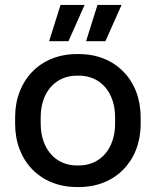

<svg xmlns="http://www.w3.org/2000/svg" viewBox="-20 -746 628 774"><path d="M178 -580H256L321 -726H224ZM327 -580H405L470 -726H373ZM289 8H299C445 8 547 -97 547 -246V-274C547 -423 445 -528 299 -528H289C143 -528 41 -423 41 -274V-246C41 -97 143 8 289 8ZM290 -79C202 -79 144 -148 144 -248V-273C144 -374 203 -441 290 -441H298C385 -441 444 -374 444 -273V-248C444 -148 386 -79 298 -79Z"/></svg>

Font: Fixel Text Medium
Style: Regular
Weight: 500
Width: 4
Designer: AlfaBravo + MacPaw
Foundry: Kyrylo Tkachov, Marchela Mozhyna, Serhii Makarenko, Maria Weinstein, Zakhar Kryvoshyya
Version: Version 1.211